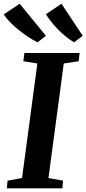

<svg xmlns="http://www.w3.org/2000/svg" viewBox="-44 -1034 474 1054"><path d="M-6.5 0 -2.5 -42.5 77 -56.5 161 -685.5 84 -698 90 -743H393L388 -698L306 -685.5L222 -56.5L302 -42.5L298.5 0ZM410 -837.5 362.5 -801.5Q338.5 -816 316 -834.5Q293.5 -853 273.8 -873.2Q254 -893.5 237.2 -914.5Q220.5 -935.5 208 -956L293.5 -1013.5ZM208 -837.5 162 -801.5Q137 -814 109.8 -832Q82.5 -850 56.8 -871Q31 -892 10 -913.5Q-11 -935 -23.5 -955L64 -1013.5Z"/></svg>

Font: Merriweather 36pt
Style: Bold Italic
Weight: 700
Italic angle: -7.8°
Version: Version 2.101